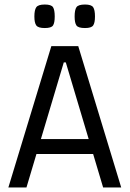

<svg xmlns="http://www.w3.org/2000/svg" viewBox="-20 -829 573 849"><path d="M17 0 207 -625H326L516 0H436L271 -553H262L97 0ZM104 -148V-214H431V-148ZM356 -705Q326 -705 318 -716.5Q310 -728 310 -756Q310 -785 318 -797Q326 -809 356 -809Q384 -809 392 -797Q400 -785 400 -756Q400 -728 392 -716.5Q384 -705 356 -705ZM178 -705Q149 -705 140.5 -716.5Q132 -728 132 -756Q132 -785 140.5 -797Q149 -809 178 -809Q207 -809 214.5 -797Q222 -785 222 -756Q222 -728 214.5 -716.5Q207 -705 178 -705Z"/></svg>

Font: Changa Light
Style: Regular
Weight: 300
Designer: Eduardo Rodriguez Tunni
Foundry: Eduardo Rodriguez Tunni
Version: Version 3.002; ttfautohint (v1.8.2)